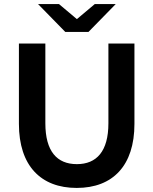

<svg xmlns="http://www.w3.org/2000/svg" viewBox="-20 -914 754 944"><path d="M357 10C535 10 641 -100 641 -305V-700H513V-308C513 -170 455 -107 358 -107C260 -107 203 -170 203 -308V-700H73V-305C73 -100 180 10 357 10ZM301 -757H415L549 -894H446L358 -820L270 -894H167Z"/></svg>

Font: Chess Sans SemiBold
Style: Regular
Weight: 600
Designer: Wolf Bōese
Foundry: Wolf Bōese
Version: Version 7.223;Glyphs 3.3 (3306)